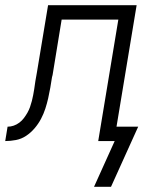

<svg xmlns="http://www.w3.org/2000/svg" viewBox="-60 -540 580 735"><path d="M365 175H300L379 0H316L393 -465H176L141 -251Q140 -250 140 -248Q140 -246 139 -244Q136 -224 132.5 -204Q129 -184 124.5 -164Q120 -144 113.5 -124Q107 -104 97 -85Q87 -66 72.5 -49Q58 -32 40 -20Q22 -8 1 -4Q-20 0 -40 0L-31 -55Q-19 -55 -7.5 -59Q4 -63 14 -70.5Q24 -78 31.5 -88Q39 -98 45 -108.5Q51 -119 55 -130.5Q59 -142 62 -153.5Q65 -165 67 -176Q69 -187 71 -199Q73 -214 75.5 -230Q78 -246 81 -261L124 -520H463L386 -55H469Z"/></svg>

Font: Iosevka SS04 Light Oblique
Style: Regular
Weight: 300
Italic angle: -9°
Monospace: yes
Designer: Belleve Invis
Foundry: Belleve Invis
Version: Version 19.0.0; ttfautohint (v1.8.4)